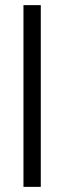

<svg xmlns="http://www.w3.org/2000/svg" viewBox="-20 -727 250 747"><path d="M138.7 0H71.3V-707H138.7Z"/></svg>

Font: Pretendard Light
Style: Regular
Weight: 300
Designer: Base glyphs from Inter by Rasmus Andersson; Hangeul glyphs from Noto Sans CJK(Source Han Sans) by Jang Soo-young and Kan
Foundry: Kil Hyung-jin
Version: Version 1.309